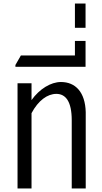

<svg xmlns="http://www.w3.org/2000/svg" viewBox="-20 -1064 577 1084"><path d="M385 -385V0H464V-431C461 -544 406 -601 324 -601C267 -601 203 -562 158 -499V-594H79V0H158V-425C196 -497 248 -534 298 -534C351 -534 385 -491 385 -385Z M67 -687H463V-833H403V-751H98L67 -697Z M403 -907H463V-1044H403Z"/></svg>

Font: Vanilla Cream Book
Style: Regular
Weight: 400
Designer: Jeremy Tribby, Jinavaṁso
Foundry: Tribby Type
Version: Version 1.422;Glyphs 3.1.2 (3151)